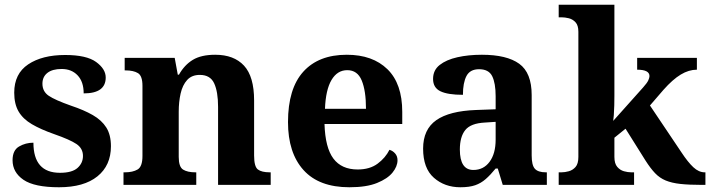

<svg xmlns="http://www.w3.org/2000/svg" viewBox="-20 -780 2997 810"><path d="M229 10Q125 10 79 -21.5Q33 -53 33 -104Q33 -146 60.5 -162Q88 -178 121 -178Q121 -51 233 -51Q284 -51 307 -71.5Q330 -92 330 -122Q330 -154 302.5 -172.5Q275 -191 209 -214Q152 -234 114.5 -256Q77 -278 58.5 -309.5Q40 -341 40 -389Q40 -469 99 -508.5Q158 -548 255 -548Q345 -548 385.5 -518.5Q426 -489 426 -453Q426 -386 333 -386Q333 -435 307.5 -462Q282 -489 240 -489Q201 -489 180 -472.5Q159 -456 159 -427Q159 -394 185.5 -376Q212 -358 280 -334Q334 -316 371.5 -294.5Q409 -273 428.5 -242Q448 -211 448 -163Q448 -82 391 -36Q334 10 229 10Z M501 0V-53H507Q540 -53 560.5 -65Q581 -77 581 -122V-418Q581 -460 562 -471.5Q543 -483 510 -483H506V-536H717L730 -465H735Q758 -506 793.5 -527.5Q829 -549 888 -549Q967 -549 1009.5 -503Q1052 -457 1052 -356V-124Q1052 -77 1068 -65Q1084 -53 1118 -53H1122V0H900V-329Q900 -393 883.5 -428.5Q867 -464 823 -464Q789 -464 769.5 -442.5Q750 -421 742 -385.5Q734 -350 734 -309V-118Q734 -76 752.5 -64.5Q771 -53 804 -53H808V0Z M1454 10Q1326 10 1260.5 -62.5Q1195 -135 1195 -265Q1195 -406 1259.5 -477.5Q1324 -549 1443 -549Q1552 -549 1614.5 -488Q1677 -427 1677 -308V-257H1349Q1352 -157 1386.5 -111Q1421 -65 1489 -65Q1540 -65 1573 -89.5Q1606 -114 1623 -148Q1637 -144 1647 -132.5Q1657 -121 1657 -104Q1657 -78 1636 -52Q1615 -26 1570.5 -8Q1526 10 1454 10ZM1524 -321Q1524 -397 1506 -440.5Q1488 -484 1445 -484Q1403 -484 1378.5 -442.5Q1354 -401 1351 -321Z M1922 10Q1856 10 1810.5 -30Q1765 -70 1765 -153Q1765 -234 1820.5 -273Q1876 -312 1989 -316L2071 -319V-374Q2071 -429 2056.5 -458.5Q2042 -488 2001 -488Q1963 -488 1948 -459.5Q1933 -431 1933 -380Q1869 -380 1838 -395Q1807 -410 1807 -447Q1807 -484 1835 -506Q1863 -528 1909.5 -538.5Q1956 -549 2013 -549Q2118 -549 2170.5 -511Q2223 -473 2223 -379V-124Q2223 -83 2236.5 -68Q2250 -53 2283 -53H2287V0H2101L2080 -69H2071Q2049 -42 2029 -24.5Q2009 -7 1984.5 1.5Q1960 10 1922 10ZM1977 -63Q2020 -63 2045.5 -97.5Q2071 -132 2071 -191V-266L2026 -263Q1966 -260 1943 -231.5Q1920 -203 1920 -149Q1920 -63 1977 -63Z M2337 0V-53H2349Q2363 -53 2379.5 -57.5Q2396 -62 2408 -75.5Q2420 -89 2420 -118V-646Q2420 -673 2408 -686Q2396 -699 2379.5 -703Q2363 -707 2349 -707H2337V-760H2572V-377Q2572 -359 2571.5 -336Q2571 -313 2569.5 -294Q2568 -275 2567 -270L2693 -411Q2710 -430 2715 -441Q2720 -452 2720 -459Q2720 -486 2668 -486V-536H2920V-486Q2886 -486 2852 -465.5Q2818 -445 2779 -401L2722 -335L2855 -137Q2882 -96 2905 -74.5Q2928 -53 2953 -53H2956V0H2942Q2887 0 2850.5 -4Q2814 -8 2788.5 -18.5Q2763 -29 2743.5 -49.5Q2724 -70 2703 -103L2619 -237L2572 -199V-118Q2572 -90 2584 -76Q2596 -62 2612.5 -57.5Q2629 -53 2643 -53H2655V0Z"/></svg>

Font: Noto Serif Ethiopic
Style: Bold
Weight: 700
Designer: Monotype Design Team
Foundry: Monotype Imaging Inc.
Version: Version 2.102; ttfautohint (v1.8.4.7-5d5b)